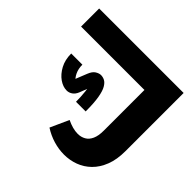

<svg xmlns="http://www.w3.org/2000/svg" viewBox="-191 -1175 1448 1448"><g transform="rotate(-45 533.5 -450.5)"><path d="M396 0Q307 0 241.5 -25.5Q176 -51 133.5 -94.5Q91 -138 70.5 -193.5Q50 -249 50 -310Q50 -366 67 -423Q84 -480 117 -531L265 -464Q250 -433 242 -403.5Q234 -374 234 -347Q234 -312 250 -284Q266 -256 300.5 -240.5Q335 -225 390 -225H824V-901H1017V0ZM396 -424V-527Q446 -527 502.5 -533Q559 -539 595 -549L584 -513L465 -559Q435 -571 420.5 -592Q406 -613 406 -637Q406 -677 433.5 -716.5Q461 -756 511 -783Q561 -810 628 -810V-691Q584 -691 550.5 -675Q517 -659 498.5 -634.5Q480 -610 480 -586L456 -676L606 -616Q644 -601 658 -578Q672 -555 672 -536Q672 -515 662 -495.5Q652 -476 624 -459.5Q596 -443 541 -433.5Q486 -424 396 -424Z"/></g></svg>

Font: Alexandria Black
Style: Regular
Weight: 900
Designer: Mohamed Gaber
Foundry: Kief Type Foundry
Version: Version 5.100